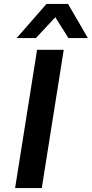

<svg xmlns="http://www.w3.org/2000/svg" viewBox="-20 -959 468 979"><path d="M57 0 169 -705H305L193 0ZM65 -765 217 -939H327L428 -765H329L262 -871L163 -765Z"/></svg>

Font: Nunito Sans 7pt
Style: Bold Italic
Weight: 700
Italic angle: -9°
Version: Version 3.101;gftools[0.9.27]